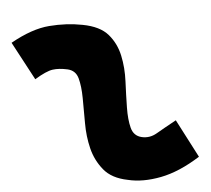

<svg xmlns="http://www.w3.org/2000/svg" viewBox="-218 -924 364 332"><g transform="rotate(-90 -36.0 -758.0)"><path d="M87 -797Q84 -767 69.5 -752Q55 -737 34 -730.5Q13 -724 -11 -723Q-35 -722 -56 -720.5Q-77 -719 -91 -714Q-105 -709 -107 -695Q-109 -681 -100.5 -669Q-92 -657 -78 -636L-141 -596Q-167 -630 -176 -661.5Q-185 -693 -181 -719Q-178 -747 -162.5 -762Q-147 -777 -126.5 -784Q-106 -791 -83 -793Q-60 -795 -39.5 -797Q-19 -799 -5.5 -804Q8 -809 10 -823Q12 -838 9.5 -849Q7 -860 -7 -879L56 -920Q80 -885 85 -855Q90 -825 87 -797Z"/></g></svg>

Font: Montserrat_am3
Style: Regular
Weight: 400
Designer: Julieta Ulanovsky
Foundry: Julieta Ulanovsky, Armenina letters added by Vahan Hovhannisyan
Version: Version 2.001